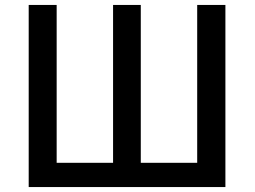

<svg xmlns="http://www.w3.org/2000/svg" viewBox="-20 -756 1029 776"><path d="M96 -736V0H891V-736H777V-98H549V-736H437V-98H209V-736Z"/></svg>

Font: Spoqa Han Sans Neo Medium
Style: Regular
Weight: 500
Designer: [Spoqa Han Sans Neo] Dong-huui Kim ___ Younghwa Kang ___ Yujin Lee ___ [Noto Sans] Ryoko NISHIZUKA ____ (kana & ideograp
Foundry: Spoqa (http://www.spoqa-han-sans.com)
Version: Version 1.100;hotconv 1.0.109;makeotfexe 2.5.65596